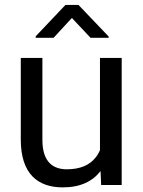

<svg xmlns="http://www.w3.org/2000/svg" viewBox="-20 -769 594 798"><path d="M397.9 -58.1 400.4 0H485.8V-528.3H395.5V-145C390.6 -133.3 384.3 -122.6 376.5 -113.3C353 -84 314.9 -65.4 257.8 -65.4C203.1 -65.4 156.2 -92.8 156.2 -187.5V-528.3H66.4V-188.5C66.4 -46.4 137.2 9.8 240.7 9.8C314 9.8 364.7 -15.1 397.9 -58.1ZM306.2 -748.5H252L128.4 -618.2V-611.8H202.6L278.8 -694.3L356.4 -611.8H431.6V-617.2Z"/></svg>

Font: Bert Sans
Style: Regular
Weight: 400
Designer: Christian Robertson (Google), Cristiano Sobral
Foundry: Google, Cristiano Sobral
Version: Version 3.101